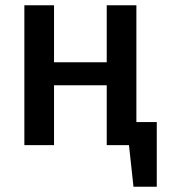

<svg xmlns="http://www.w3.org/2000/svg" viewBox="-20 -548 640 725"><path d="M572 -87V157H484L467 0H383V-226H184V0H72V-528H184V-313H383V-528H495V-87Z"/></svg>

Font: Fira Mono Medium
Style: Regular
Weight: 500
Designer: Carrois Corporate & Edenspiekermann AG
Foundry: Carrois Corporate GbR & Edenspiekermann AG
Version: Version 3.206